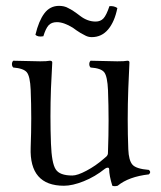

<svg xmlns="http://www.w3.org/2000/svg" viewBox="-20 -620 547 651"><path d="M304.2 -546.9Q320.8 -546.9 330.8 -557.6Q340.8 -568.4 351.1 -599.1Q366.2 -600.6 377.9 -592.8Q368.7 -546.4 346.7 -520.3Q324.7 -494.1 291 -494.1Q284.7 -494.1 278.3 -495.8Q272 -497.6 264.6 -502L252.9 -508.3Q248.5 -510.7 239 -517.3Q229.5 -523.9 227.1 -525.9Q196.3 -544.9 172.9 -544.9Q154.3 -544.9 144.5 -533.9Q134.8 -522.9 127 -497.1Q108.4 -493.7 100.1 -502Q111.3 -549.3 130.4 -574.7Q149.4 -600.1 180.2 -600.1Q188.5 -600.1 196.5 -598.4Q204.6 -596.7 212.9 -591.8L226.1 -584.5Q230.5 -582 240.5 -574.5Q250.5 -566.9 252 -565.9Q276.9 -546.9 304.2 -546.9ZM196.8 9.8Q79.1 9.8 84 -120.1Q87.9 -220.7 84 -315.9Q82 -361.3 71 -374.8Q60.1 -388.2 24.9 -391.1Q20.5 -395.5 20.5 -402.6Q20.5 -409.7 24.9 -414.1Q95.2 -412.1 116.2 -412.1Q139.2 -412.1 148.9 -414.1Q157.2 -414.1 157.2 -408.2Q154.3 -354.5 152.8 -319.8Q149.4 -224.6 152.8 -132.8Q155.3 -66.4 168.9 -45.9Q182.1 -24.9 225.1 -24.9Q242.7 -24.9 273.4 -41.3Q304.2 -57.6 331.1 -81.1L337.9 -86.9Q341.3 -89.8 342 -90.6Q342.8 -91.3 344.2 -94Q345.7 -96.7 345.9 -99.4Q346.2 -102.1 346.2 -107.9Q350.1 -210.9 346.2 -314Q344.2 -360.8 333.5 -374.8Q322.8 -388.7 287.1 -391.1Q282.7 -395.5 282.7 -402.6Q282.7 -409.7 287.1 -414.1Q357.4 -412.1 377.9 -412.1Q402.3 -412.1 412.1 -414.1Q418.9 -414.1 418.9 -408.2Q416 -353 415 -319.8Q411.1 -213.9 415 -113.8Q416.5 -76.2 429 -61.8Q441.4 -47.4 484.9 -43.9Q489.3 -39.6 489.3 -36.4Q489.3 -33.2 484.9 -28.8Q416.5 -21 378.9 9.8Q368.2 12.7 360.8 9.8Q350.1 -24.9 350.1 -46.9Q349.6 -51.8 345 -51.5Q340.3 -51.3 335.9 -47.9Q301.8 -20.5 263.7 -5.4Q225.6 9.8 196.8 9.8Z"/></svg>

Font: Linux Libertine Display G
Style: Regular
Weight: 400
Designer: Philipp H. Poll
Foundry: Philipp H. Poll
Version: Version 5.0.9